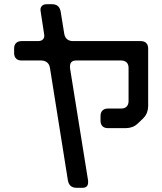

<svg xmlns="http://www.w3.org/2000/svg" viewBox="-20 -787 768 911"><path d="M398 70 312 -465V-471Q312 -500 341 -500H555Q571 -500 580.5 -491Q590 -482 590 -465V-307Q590 -291 581 -281.5Q572 -272 555 -272H492Q476 -272 466.5 -263Q457 -254 457 -237V-214Q457 -198 466 -188.5Q475 -179 492 -179H577Q593 -179 608 -184.5Q623 -190 637 -204L658 -224Q672 -238 677.5 -253Q683 -268 683 -284V-557Q683 -573 674 -582.5Q665 -592 648 -592H326Q310 -592 299 -600.5Q288 -609 285 -626L268 -731Q262 -767 227 -767H203Q187 -767 179.5 -759.5Q172 -752 172 -741Q172 -735 173 -732L190 -621Q190 -620 190 -618.5Q190 -617 190 -616Q190 -606 182.5 -599Q175 -592 160 -592H82Q66 -592 56.5 -583Q47 -574 47 -557V-535Q47 -519 56 -509.5Q65 -500 82 -500H175Q191 -500 202.5 -491.5Q214 -483 217 -465L302 68Q308 104 343 104H372Q398 104 398 78Q398 76 398 74Q398 72 398 70Z"/></svg>

Font: WDXL Lubrifont TC
Style: Regular
Weight: 400
Designer: [WDXL Lubrifont] Copyright 2020-2022 (c) NightFurySL2001, Skr-ZERO; [ZCOOL QingKe HuangYou] Copyright 2018-2022 (c) The 
Version: Version 2.001;hotconv 1.1.1;makeotfexe 2.6.0